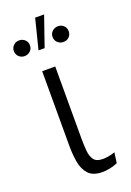

<svg xmlns="http://www.w3.org/2000/svg" viewBox="-167 -818 606 885"><g transform="rotate(-20 136.0 -375.5)"><path d="M251 -4Q230 5 210.5 8.5Q191 12 176 12Q130 12 108 -12Q86 -36 79.5 -74Q73 -112 73 -153V-520H137V-167Q137 -134 139.5 -106Q142 -78 154.5 -61Q167 -44 198 -44Q209 -44 225 -46.5Q241 -49 258 -55ZM90 -616 127 -763H171L120 -616ZM21 -613Q5 -613 -6.5 -624Q-18 -635 -18 -652Q-18 -668 -6.5 -679Q5 -690 21 -690Q38 -690 49.5 -679Q61 -668 61 -652Q61 -635 49.5 -624Q38 -613 21 -613ZM212 -613Q195 -613 183.5 -624Q172 -635 172 -652Q172 -668 183.5 -679Q195 -690 212 -690Q229 -690 240 -679Q251 -668 251 -652Q251 -635 240 -624Q229 -613 212 -613Z"/></g></svg>

Font: Murecho Light
Style: Regular
Weight: 300
Designer: Neil Summerour
Foundry: Positype
Version: Version 1.010; ttfautohint (v1.8.3)